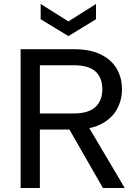

<svg xmlns="http://www.w3.org/2000/svg" viewBox="-20 -948 689 968"><path d="M84 0V-700H352Q435 -700 489 -673Q543 -646 569 -600.5Q595 -555 595 -497Q595 -445 570.5 -399Q546 -353 493 -324Q440 -295 352 -295H181V0ZM499 0 312 -326H416L609 0ZM181 -376H352Q426 -376 461 -408.5Q496 -441 496 -497Q496 -556 461.5 -587.5Q427 -619 352 -619H181ZM325 -766 185 -851V-928L325 -840L464 -928V-851Z"/></svg>

Font: Envelope Sans Variable
Style: Regular
Weight: 500
Designer: Andreas Rasmussen / Norman Anderson
Foundry: mail.de GmbH
Version: Version 1.150